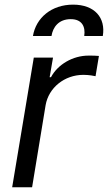

<svg xmlns="http://www.w3.org/2000/svg" viewBox="-20 -788 455 808"><path d="M31.2 0H115.1L171.9 -345.2C184.7 -419 251.4 -473 331 -473C353.7 -473 376.4 -468.8 382.1 -467.3L396.3 -552.6C386.4 -554 365.1 -554 352.3 -554C286.9 -554 223 -517 194.6 -463.1H188.9L203.1 -545.5H122.2ZM118.6 -636.4H196.7C202.4 -673.3 226.6 -707.4 277.7 -707.4C326 -707.4 340.2 -674.7 334.5 -636.4H412.6C425.4 -713.1 378.6 -768.5 287.6 -768.5C196.7 -768.5 131.4 -713.1 118.6 -636.4Z"/></svg>

Font: Margiela Sans
Style: Italic
Weight: 400
Italic angle: -9.39999°
Designer: Stefan Endress, Andreas Faust
Version: Version 1.100;FEAKit 1.0